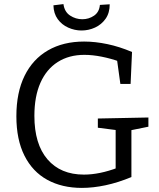

<svg xmlns="http://www.w3.org/2000/svg" viewBox="-20 -910 778 938"><path d="M380 8Q283 8 211 -31.5Q139 -71 99.5 -149.5Q60 -228 60 -342Q60 -458 100 -539.5Q140 -621 214.5 -664Q289 -707 391 -707Q445 -707 504.5 -694.5Q564 -682 625 -656L618 -500H568L551 -623L564 -609Q522 -624 477 -633Q432 -642 392 -642Q317 -642 262 -607Q207 -572 177.5 -505.5Q148 -439 148 -344Q148 -206 212 -131.5Q276 -57 390 -57Q428 -57 469.5 -65.5Q511 -74 556 -91L545 -72V-288L560 -273L458 -286V-331L705 -336V-291L611 -272L622 -288V-45Q557 -18 496 -5Q435 8 380 8ZM378 -761Q345 -761 313.5 -775Q282 -789 262 -816.5Q242 -844 241 -884L290 -890Q295 -852 322.5 -834Q350 -816 382 -816Q414 -816 439.5 -833.5Q465 -851 468 -886L516 -889Q516 -847 496 -818.5Q476 -790 444.5 -775.5Q413 -761 378 -761Z"/></svg>

Font: Pack4
Style: Regular
Weight: 400
Version: Version 2.002